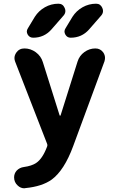

<svg xmlns="http://www.w3.org/2000/svg" viewBox="-20 -806 629 1031"><path d="M116.2 204.1Q113.3 205.1 110.4 205.1Q90.8 205.1 75.2 190.4Q55.7 172.9 55.7 146.5Q55.7 126 69.3 110.4Q85 93.8 108.4 90.8Q150.4 85 173.8 69.3Q208 46.9 232.4 -17.6Q236.3 -26.4 232.4 -35.2L61.5 -474.6Q57.6 -484.4 57.6 -494.1Q57.6 -508.8 67.4 -523.4Q83 -545.9 111.3 -545.9Q144.5 -545.9 172.4 -525.4Q200.2 -504.9 210 -472.7L299.8 -187.5Q300.8 -184.6 302.7 -184.6Q304.7 -184.6 305.7 -187.5L396.5 -475.6Q406.2 -506.8 433.1 -526.4Q460 -545.9 492.2 -545.9Q519.5 -545.9 535.2 -523.4Q543.9 -509.8 543.9 -495.1Q543.9 -486.3 541 -476.6L373 -21.5Q325.2 108.4 257.8 158.2Q206.1 195.3 116.2 204.1ZM167 -715.8Q187.5 -748 221.2 -767.1Q254.9 -786.1 293.9 -786.1Q317.4 -786.1 327.1 -763.7Q331.1 -754.9 331.1 -747.1Q331.1 -734.4 322.3 -723.6L255.9 -647.5Q216.8 -603.5 158.2 -603.5Q138.7 -603.5 128.9 -620.1Q124 -628.9 124 -636.7Q124 -645.5 129.9 -654.3ZM369.1 -715.8Q389.6 -748 423.3 -767.1Q457 -786.1 496.1 -786.1Q519.5 -786.1 529.3 -763.7Q533.2 -754.9 533.2 -747.1Q533.2 -734.4 524.4 -723.6L458 -647.5Q418.9 -603.5 359.4 -603.5Q340.8 -603.5 331.1 -620.1Q326.2 -628.9 326.2 -636.7Q326.2 -645.5 332 -654.3Z"/></svg>

Font: Gen Jyuu GothicX Bold
Style: Bold
Weight: 700
Designer: Ryoko NISHIZUKA (kana &amp; ideographs); Paul D. Hunt (Latin, Greek &amp; Cyrillic); Wenlong ZHANG (bopomofo); Sandoll C
Version: Version 1.058.20140828